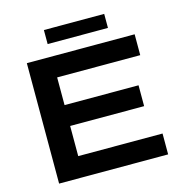

<svg xmlns="http://www.w3.org/2000/svg" viewBox="-120 -949 1009 1058"><g transform="rotate(-15 384.5 -419.5)"><path d="M87 0V-687H702V-568H228V-410H650V-291H228V-119H709V0ZM225 -759V-839H569V-759Z"/></g></svg>

Font: Archivo SemiExpanded SemiBold
Style: Regular
Weight: 600
Width: 6
Designer: Hector Gatti
Foundry: Omnibus-Type
Version: Version 2.001